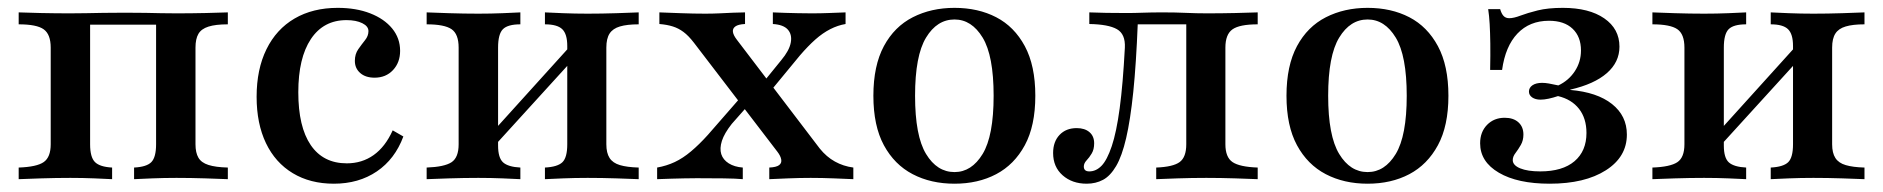

<svg xmlns="http://www.w3.org/2000/svg" viewBox="-20 -447 4698 479"><path d="M26.6 0V-29Q71.8 -30.6 89.1 -42.7Q106.5 -54.8 106.5 -87.1V-328.2Q106.5 -361.3 89.1 -373.8Q71.8 -386.3 26.6 -386.3V-416.1Q44.4 -415.3 81.9 -414.5Q119.4 -413.7 154 -413.7Q175 -413.7 194.8 -414.1Q214.5 -414.5 237.5 -414.9Q260.5 -415.3 291.9 -415.3Q323.4 -415.3 343.5 -414.9Q363.7 -414.5 381 -414.1Q398.4 -413.7 420.2 -413.7Q455.6 -413.7 492.7 -414.5Q529.8 -415.3 548.4 -416.1V-386.3Q517.7 -386.3 500 -380.6Q482.3 -375 475 -362.5Q467.7 -350 467.7 -328.2V-87.1Q467.7 -66.1 475 -53.6Q482.3 -41.1 500 -35.5Q517.7 -29.8 548.4 -29V0Q529.8 -0.8 492.7 -2Q455.6 -3.2 420.2 -3.2Q389.5 -3.2 359.7 -2Q329.8 -0.8 314.5 0V-29Q346 -30.6 357.7 -42.7Q369.4 -54.8 369.4 -87.1V-389.5L373.4 -385.5H201.6L204.8 -389.5V-87.1Q204.8 -54.8 216.9 -42.7Q229 -30.6 259.7 -29V0Q245.2 -0.8 215.7 -2Q186.3 -3.2 155.6 -3.2Q120.2 -3.2 82.7 -2Q45.2 -0.8 26.6 0Z M812.9 11.3Q754 11.3 710.5 -14.9Q666.9 -41.1 643.5 -89.9Q620.2 -138.7 620.2 -205.6Q620.2 -274.2 644.8 -324.2Q669.4 -374.2 714.9 -400.8Q760.5 -427.4 822.6 -427.4Q868.5 -427.4 903.6 -413.7Q938.7 -400 958.5 -375.8Q978.2 -351.6 978.2 -320.2Q978.2 -291.1 960.5 -272.2Q942.7 -253.2 914.5 -253.2Q891.9 -253.2 878.6 -264.9Q865.3 -276.6 865.3 -295.2Q865.3 -312.1 873.8 -324.2Q882.3 -336.3 890.7 -346.8Q899.2 -357.3 899.2 -369.4Q899.2 -381.5 883.9 -389.1Q868.5 -396.8 844.4 -396.8Q787.1 -396.8 755.6 -349.6Q724.2 -302.4 724.2 -216.9Q724.2 -130.6 755.2 -85.1Q786.3 -39.5 845.2 -39.5Q883.1 -39.5 912.1 -60.1Q941.1 -80.6 959.7 -121.8L986.3 -106.5Q965.3 -50 920.2 -19.4Q875 11.3 812.9 11.3Z M1339.5 0V-29Q1371 -30.6 1383.1 -42.3Q1395.2 -54 1395.2 -87.1V-332.3Q1395.2 -362.1 1382.7 -374.2Q1370.2 -386.3 1339.5 -386.3V-416.1Q1354.8 -415.3 1384.7 -414.1Q1414.5 -412.9 1446 -412.9Q1481.5 -412.9 1518.1 -414.1Q1554.8 -415.3 1573.4 -416.1V-386.3Q1544.4 -386.3 1526.6 -381Q1508.9 -375.8 1500.8 -363.3Q1492.7 -350.8 1492.7 -328.2V-87.1Q1492.7 -65.3 1500.8 -52.8Q1508.9 -40.3 1526.6 -35.1Q1544.4 -29.8 1573.4 -29V0Q1554.8 -0.8 1518.1 -2Q1481.5 -3.2 1446 -3.2Q1414.5 -3.2 1384.7 -2Q1354.8 -0.8 1339.5 0ZM1044.4 0V-29Q1088.7 -30.6 1106.5 -42.3Q1124.2 -54 1124.2 -87.1V-328.2Q1124.2 -362.1 1106.5 -374.2Q1088.7 -386.3 1044.4 -386.3V-416.1Q1062.9 -415.3 1100.4 -414.1Q1137.9 -412.9 1173.4 -412.9Q1204.8 -412.9 1233.9 -414.1Q1262.9 -415.3 1278.2 -416.1V-386.3Q1246.8 -386.3 1234.7 -374.2Q1222.6 -362.1 1222.6 -328.2V-83.9Q1222.6 -53.2 1235.1 -41.9Q1247.6 -30.6 1278.2 -29V0Q1262.9 -0.8 1233.9 -2Q1204.8 -3.2 1173.4 -3.2Q1137.9 -3.2 1100.4 -2Q1062.9 -0.8 1044.4 0ZM1210.5 -79.8 1193.5 -100.8 1406.5 -336.3 1424.2 -314.5Z M1899.2 0V-29Q1916.9 -29.8 1923.8 -35.1Q1930.6 -40.3 1929 -49.2Q1927.4 -58.1 1919.4 -68.5L1711.3 -340.3Q1697.6 -358.1 1685.1 -367.3Q1672.6 -376.6 1658.5 -381Q1644.4 -385.5 1625 -387.1V-416.1Q1646.8 -415.3 1678.6 -414.1Q1710.5 -412.9 1739.5 -412.9Q1757.3 -412.9 1774.6 -413.7Q1791.9 -414.5 1808.9 -415.3Q1825.8 -416.1 1838.7 -416.1V-387.1Q1821.8 -386.3 1814.5 -381Q1807.3 -375.8 1808.5 -367.3Q1809.7 -358.9 1818.5 -347.6L2025 -76.6Q2041.9 -55.6 2062.9 -44Q2083.9 -32.3 2108.9 -29V0Q2090.3 -0.8 2060.5 -2Q2030.6 -3.2 2002.4 -3.2Q1975 -3.2 1946 -2Q1916.9 -0.8 1899.2 0ZM1619.4 0V-29Q1642.7 -33.1 1663.3 -42.7Q1683.9 -52.4 1704 -69.4Q1724.2 -86.3 1746 -110.5L1834.7 -212.1L1854 -192.7L1805.6 -137.9Q1787.1 -114.5 1781 -95.6Q1775 -76.6 1779.4 -62.5Q1783.9 -48.4 1798 -39.5Q1812.1 -30.6 1833.1 -29V0Q1816.1 -1.6 1785.5 -2Q1754.8 -2.4 1718.5 -2.4Q1701.6 -2.4 1685.9 -2Q1670.2 -1.6 1654 -1.2Q1637.9 -0.8 1619.4 0ZM1896 -212.1 1876.6 -232.3 1929 -296.8Q1949.2 -321 1952.8 -340.7Q1956.5 -360.5 1945.6 -373Q1934.7 -385.5 1908.1 -387.1V-416.1Q1924.2 -415.3 1939.5 -414.9Q1954.8 -414.5 1971 -414.1Q1987.1 -413.7 2004.8 -413.7Q2027.4 -413.7 2047.2 -414.5Q2066.9 -415.3 2089.5 -416.1V-387.1Q2070.2 -383.9 2051.2 -374.2Q2032.3 -364.5 2014.1 -348.4Q1996 -332.3 1975.8 -308.9Z M2361.3 11.3Q2302.4 11.3 2256.9 -12.5Q2211.3 -36.3 2185.1 -84.7Q2158.9 -133.1 2158.9 -208.1Q2158.9 -283.1 2185.1 -331.9Q2211.3 -380.6 2257.3 -404Q2303.2 -427.4 2361.3 -427.4Q2420.2 -427.4 2465.3 -404Q2510.5 -380.6 2536.7 -331.9Q2562.9 -283.1 2562.9 -208.1Q2562.9 -133.1 2536.7 -84.7Q2510.5 -36.3 2465.3 -12.5Q2420.2 11.3 2361.3 11.3ZM2361.3 -17.7Q2404 -17.7 2431.5 -62.9Q2458.9 -108.1 2458.9 -208.1Q2458.9 -308.1 2431.5 -353.2Q2404 -398.4 2361.3 -398.4Q2317.7 -398.4 2290.3 -353.2Q2262.9 -308.1 2262.9 -208.1Q2262.9 -108.1 2290.3 -62.9Q2317.7 -17.7 2361.3 -17.7Z M2691.1 11.3Q2654.8 11.3 2631 -9.7Q2607.3 -30.6 2607.3 -65.3Q2607.3 -93.5 2623.4 -110.5Q2639.5 -127.4 2666.1 -127.4Q2686.3 -127.4 2698 -117.3Q2709.7 -107.3 2709.7 -89.5Q2709.7 -74.2 2703.6 -64.1Q2697.6 -54 2690.7 -46.8Q2683.9 -39.5 2683.9 -31.5Q2683.9 -19.4 2697.6 -19.4Q2714.5 -19.4 2728.2 -33.5Q2741.9 -47.6 2753.6 -82.3Q2765.3 -116.9 2773.4 -177Q2781.5 -237.1 2786.3 -328.2Q2787.9 -362.1 2766.5 -374.2Q2745.2 -386.3 2697.6 -387.1V-416.1Q2714.5 -415.3 2740.3 -414.9Q2766.1 -414.5 2791.1 -414.5Q2809.7 -414.5 2831 -415.3Q2852.4 -416.1 2881.5 -416.1Q2912.9 -416.1 2938.7 -414.9Q2964.5 -413.7 2991.1 -413.7Q3025.8 -413.7 3061.7 -414.5Q3097.6 -415.3 3117.7 -416.1V-386.3Q3072.6 -386.3 3054.8 -373.8Q3037.1 -361.3 3037.1 -328.2V-87.1Q3037.1 -54.8 3054.8 -42.7Q3072.6 -30.6 3117.7 -29V0Q3099.2 -0.8 3062.1 -2Q3025 -3.2 2989.5 -3.2Q2953.2 -3.2 2917.7 -2Q2882.3 -0.8 2864.5 0V-29Q2906.5 -30.6 2923 -42.7Q2939.5 -54.8 2939.5 -87.1V-388.7L2941.9 -386.3H2812.9L2818.5 -388.7Q2814.5 -287.9 2807.3 -217.7Q2800 -147.6 2789.5 -102.4Q2779 -57.3 2764.5 -32.7Q2750 -8.1 2731.9 1.6Q2713.7 11.3 2691.1 11.3Z M3391.9 11.3Q3333.1 11.3 3287.5 -12.5Q3241.9 -36.3 3215.7 -84.7Q3189.5 -133.1 3189.5 -208.1Q3189.5 -283.1 3215.7 -331.9Q3241.9 -380.6 3287.9 -404Q3333.9 -427.4 3391.9 -427.4Q3450.8 -427.4 3496 -404Q3541.1 -380.6 3567.3 -331.9Q3593.5 -283.1 3593.5 -208.1Q3593.5 -133.1 3567.3 -84.7Q3541.1 -36.3 3496 -12.5Q3450.8 11.3 3391.9 11.3ZM3391.9 -17.7Q3434.7 -17.7 3462.1 -62.9Q3489.5 -108.1 3489.5 -208.1Q3489.5 -308.1 3462.1 -353.2Q3434.7 -398.4 3391.9 -398.4Q3348.4 -398.4 3321 -353.2Q3293.5 -308.1 3293.5 -208.1Q3293.5 -108.1 3321 -62.9Q3348.4 -17.7 3391.9 -17.7Z M3846 11.3Q3766.1 11.3 3719.4 -16.1Q3672.6 -43.5 3672.6 -89.5Q3672.6 -117.7 3689.9 -135.5Q3707.3 -153.2 3733.9 -153.2Q3755.6 -153.2 3768.1 -141.9Q3780.6 -130.6 3780.6 -111.3Q3780.6 -96.8 3774.2 -85.5Q3767.7 -74.2 3760.9 -65.3Q3754 -56.5 3754 -47.6Q3754 -34.7 3772.6 -27Q3791.1 -19.4 3822.6 -19.4Q3878.2 -19.4 3908.1 -44.8Q3937.9 -70.2 3937.9 -115.3Q3937.9 -151.6 3919.4 -175.4Q3900.8 -199.2 3866.9 -207.3Q3854.8 -203.2 3843.5 -200.8Q3832.3 -198.4 3823.4 -198.4Q3810.5 -198.4 3802.4 -204Q3794.4 -209.7 3794.4 -218.5Q3794.4 -228.2 3803.2 -234.3Q3812.1 -240.3 3827.4 -240.3Q3834.7 -240.3 3844 -238.7Q3853.2 -237.1 3867.7 -233.9Q3893.5 -246 3908.9 -269.4Q3924.2 -292.7 3924.2 -321Q3924.2 -355.6 3903.2 -375.4Q3882.3 -395.2 3844.4 -395.2Q3796 -395.2 3765.7 -363.3Q3735.5 -331.5 3727.4 -272.6H3697.6Q3698.4 -310.5 3698 -338.3Q3697.6 -366.1 3696.4 -387.1Q3695.2 -408.1 3692.7 -424.2H3722.6Q3725.8 -412.9 3731 -407.3Q3736.3 -401.6 3745.2 -401.6Q3756.5 -401.6 3773.4 -408.1Q3790.3 -414.5 3816.1 -421Q3841.9 -427.4 3879 -427.4Q3944.4 -427.4 3982.3 -401.2Q4020.2 -375 4020.2 -330.6Q4020.2 -291.9 3988.7 -264.5Q3957.3 -237.1 3897.6 -223.4V-222.6Q3964.5 -216.9 4001.6 -187.5Q4038.7 -158.1 4038.7 -111.3Q4038.7 -55.6 3986.3 -22.2Q3933.9 11.3 3846 11.3Z M4397.6 0V-29Q4429 -30.6 4441.1 -42.3Q4453.2 -54 4453.2 -87.1V-332.3Q4453.2 -362.1 4440.7 -374.2Q4428.2 -386.3 4397.6 -386.3V-416.1Q4412.9 -415.3 4442.7 -414.1Q4472.6 -412.9 4504 -412.9Q4539.5 -412.9 4576.2 -414.1Q4612.9 -415.3 4631.5 -416.1V-386.3Q4602.4 -386.3 4584.7 -381Q4566.9 -375.8 4558.9 -363.3Q4550.8 -350.8 4550.8 -328.2V-87.1Q4550.8 -65.3 4558.9 -52.8Q4566.9 -40.3 4584.7 -35.1Q4602.4 -29.8 4631.5 -29V0Q4612.9 -0.8 4576.2 -2Q4539.5 -3.2 4504 -3.2Q4472.6 -3.2 4442.7 -2Q4412.9 -0.8 4397.6 0ZM4102.4 0V-29Q4146.8 -30.6 4164.5 -42.3Q4182.3 -54 4182.3 -87.1V-328.2Q4182.3 -362.1 4164.5 -374.2Q4146.8 -386.3 4102.4 -386.3V-416.1Q4121 -415.3 4158.5 -414.1Q4196 -412.9 4231.5 -412.9Q4262.9 -412.9 4291.9 -414.1Q4321 -415.3 4336.3 -416.1V-386.3Q4304.8 -386.3 4292.7 -374.2Q4280.6 -362.1 4280.6 -328.2V-83.9Q4280.6 -53.2 4293.1 -41.9Q4305.6 -30.6 4336.3 -29V0Q4321 -0.8 4291.9 -2Q4262.9 -3.2 4231.5 -3.2Q4196 -3.2 4158.5 -2Q4121 -0.8 4102.4 0ZM4268.5 -79.8 4251.6 -100.8 4464.5 -336.3 4482.3 -314.5Z"/></svg>

Font: Playfair 5pt SemiExpanded Light SemiBold
Style: Regular
Weight: 600
Version: Version 2.001;gftools[0.9.30]